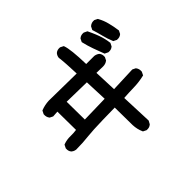

<svg xmlns="http://www.w3.org/2000/svg" viewBox="-184 -1033 1368 1368"><g transform="rotate(-45 500.0 -349.0)"><path d="M580.6 77.1 561 67.4 558.1 65.9 556.6 62.5Q540 25.9 538.1 -17.1L536.1 -196.3Q466.3 -195.3 412.8 -194.1Q359.4 -192.9 322.5 -190.9Q285.6 -189 264.2 -186.5Q231 -182.6 197.8 -180.7Q164.6 -178.7 130.9 -178.7H130.4H129.9Q123.5 -179.7 117.9 -181.4Q112.3 -183.1 107.2 -186Q102.1 -189 97.2 -192.9L96.7 -193.4L96.2 -193.8Q81.5 -210.4 84 -236.3V-238.3L85 -239.7L94.7 -259.3L96.7 -262.7L100.1 -264.2Q133.3 -276.4 170.4 -275.4Q185.1 -274.9 199.7 -275.9Q214.4 -276.9 228.5 -278.8L226.6 -464.8L184.1 -461.9H181.6L179.2 -462.9L159.7 -472.7L157.7 -473.6L156.2 -475.6Q142.1 -494.1 144.5 -519.5V-521.5L145.5 -522.9L155.3 -542.5L157.2 -545.9L160.6 -547.4Q197.3 -561.5 237.8 -563.5H238.3L516.1 -559.6Q515.1 -579.1 514.4 -596.4Q513.7 -613.8 512.9 -628.7Q512.2 -643.6 511.5 -656.5Q510.7 -669.4 509.8 -680.4Q508.8 -691.4 508.1 -700.2Q507.3 -709 506.6 -715.6Q505.9 -722.2 504.9 -727.1V-728.5V-729.5Q505.9 -738.8 509.5 -747.1Q513.2 -755.4 519 -762.2L519.5 -762.7L520 -763.2Q536.6 -777.8 562.5 -775.4H564.5L565.9 -774.4L585.4 -764.6L588.9 -762.7L590.3 -759.3Q599.1 -735.4 604.5 -685.5Q609.9 -635.7 611.8 -559.6H692.4H692.9H693.4Q711.9 -557.1 727.5 -545.9L728.5 -545.4L729 -544.4Q743.7 -527.8 741.2 -502V-500L740.2 -498.5L730.5 -479L729.5 -477.1L727.5 -475.6Q718.3 -468.8 707.5 -465.3Q696.8 -461.9 684.6 -461.9L618.7 -463.4L625.5 -292.5L814 -299.8H816.4L818.8 -298.8L838.4 -289.1L840.3 -288.1L841.8 -286.1Q856 -267.6 853.5 -242.2V-240.2L852.5 -238.8L842.8 -219.2L840.8 -215.3L835.9 -214.4Q784.2 -202.1 729 -201.2Q680.2 -200.2 632.3 -196.8L641.6 36.6V39.6L640.6 42L628.9 63.5L627.9 64.9L626.5 65.9Q609.9 80.6 584 78.1H582ZM529.8 -291.5 522.9 -463.9 323.2 -467.8 325.2 -286.6ZM780.8 -507.8 760.3 -517.6 756.8 -519 755.4 -522.9Q739.7 -564 725.1 -604.5Q710.4 -645.5 700.2 -689.5L699.7 -692.9L701.2 -695.8L710.9 -715.3L711.9 -717.3L713.4 -718.3Q730 -732.9 755.9 -730.5H757.3L759.3 -729.5L779.8 -719.7L782.7 -718.3L784.2 -715.3Q790.5 -702.1 796.6 -688.7Q802.7 -675.3 808.3 -661.9Q814 -648.4 818.8 -634.8Q834 -593.3 839.8 -547.4L840.3 -544.4L838.9 -541.5L829.1 -522L828.1 -520L826.7 -519Q810.1 -504.4 784.2 -506.8H782.7ZM886.2 -527.3 866.7 -537.1 863.3 -538.6 862.3 -542Q846.2 -580.1 836.4 -620.1Q826.7 -659.7 814.9 -696.3L813.5 -700.2L815.4 -703.6L825.2 -723.1L826.2 -724.6L827.6 -726.1Q846.2 -742.7 872.1 -740.2H874L875.5 -739.3L895 -729.5L897.5 -728L898.9 -725.6Q919.4 -689 929.2 -648.9Q939.5 -609.4 945.3 -566.9L945.8 -564L944.3 -561L934.6 -541.5L933.6 -539.6L932.1 -538.6Q915.5 -523.9 889.6 -526.4H887.7Z"/></g></svg>

Font: NaikaiFont
Style: Bold
Weight: 700
Version: Version 1.89